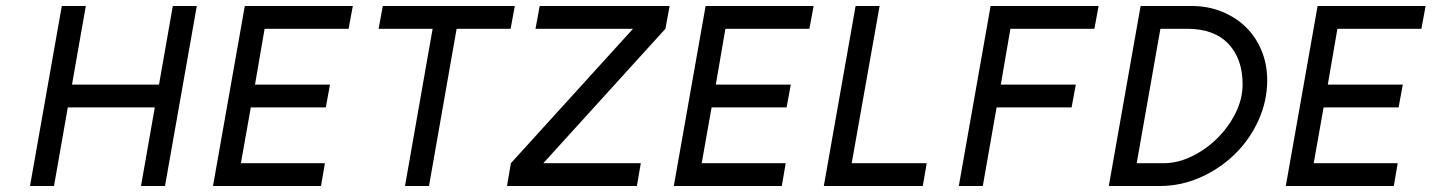

<svg xmlns="http://www.w3.org/2000/svg" viewBox="-20 -620 4772 640"><path d="M530 0H450L496 -262H206L160 0H80L186 -600H266L220 -338H510L556 -600H636Z M1050 0H690L796 -600H1156L1142 -524H862L830 -338H1080L1066 -262H816L783 -76H1063Z M1682 -524H1502L1410 0H1330L1422 -524H1242L1256 -600H1696Z M2198 -524 1791 -76H2116L2103 0H1670L1683 -76L2090 -524H1765L1779 -600H2212Z M2586 0H2226L2332 -600H2692L2678 -524H2398L2366 -338H2616L2602 -262H2352L2319 -76H2599Z M3056 0H2726L2832 -600H2912L2819 -76H3069Z M3628 -524H3348L3316 -338H3566L3552 -262H3302L3256 0H3176L3282 -600H3642Z M3846 0H3676L3782 -600H3952Q4007 -600 4053.5 -581Q4100 -562 4133.5 -529Q4167 -496 4185.5 -450.5Q4204 -405 4204 -353Q4204 -283 4175 -219Q4146 -155 4096.5 -106.5Q4047 -58 3982 -29Q3917 0 3846 0ZM3938 -524H3848L3769 -76H3859Q3906 -76 3953 -99Q4000 -122 4037.5 -159Q4075 -196 4098.5 -243Q4122 -290 4122 -339Q4122 -424 4074.5 -474Q4027 -524 3938 -524Z M4626 0H4266L4372 -600H4732L4718 -524H4438L4406 -338H4656L4642 -262H4392L4359 -76H4639Z"/></svg>

Font: Gauge
Style: Oblique
Weight: 400
Italic angle: -80°
Designer: Daniel Pimley
Foundry: Daniel Pimley
Version: Version 2.0